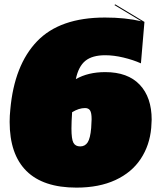

<svg xmlns="http://www.w3.org/2000/svg" viewBox="-20 -836 720 876"><path d="M672 -290Q672 -279 670 -253Q663 -173 622 -111Q581 -49 506.5 -14.5Q432 20 329 20Q177 20 100.5 -56Q24 -132 24 -280Q24 -308 27 -336Q45 -539 149 -647.5Q253 -756 459 -756Q552 -756 625 -739L502 -813L506 -816L639 -736L623 -547Q587 -563 543 -573.5Q499 -584 460 -584Q401 -584 369.5 -558.5Q338 -533 326 -475Q382 -507 460 -507Q563 -507 617.5 -449.5Q672 -392 672 -290ZM396 -252Q398 -284 398 -292Q398 -321 391 -332Q384 -343 368 -343Q340 -343 309 -324Q306 -279 306 -250Q306 -201 315 -184.5Q324 -168 346 -168Q368 -168 380 -186.5Q392 -205 396 -252Z"/></svg>

Font: FFF_HK Layer Front
Style: Regular
Weight: 400
Italic angle: -5°
Designer: bBox Type GmbH
Foundry: bBox Type GmbH
Version: Version 0.002